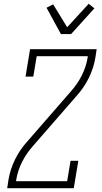

<svg xmlns="http://www.w3.org/2000/svg" viewBox="-20 -995 540 1015"><path d="M18 0 25 -46Q34 -100 59.5 -152Q85 -204 125 -248L354 -511Q389 -550 412 -595.5Q435 -641 443 -689L444 -698H174L156 -590H115L139 -735H491L484 -689Q475 -635 449.5 -583Q424 -531 384 -487L155 -224Q120 -185 97 -139.5Q74 -94 66 -46L65 -37H335L353 -145H394L370 0ZM302 -815 226 -954 261 -972 335 -851 449 -975 479 -951 356 -815Z"/></svg>

Font: Iosevka Curly Slab Extralight
Style: Italic
Weight: 200
Italic angle: -9°
Monospace: yes
Designer: Belleve Invis
Foundry: Belleve Invis
Version: Version 22.1.2; ttfautohint (v1.8.4)